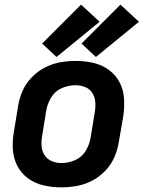

<svg xmlns="http://www.w3.org/2000/svg" viewBox="-20 -801 620 829"><path d="M244 8Q277 8 311 2Q345 -4 377 -20.5Q409 -37 434.5 -63.5Q460 -90 474 -122.5Q488 -155 493 -188L512 -298Q518 -337 515.5 -375.5Q513 -414 496 -446Q479 -478 449.5 -499.5Q420 -521 383 -529.5Q346 -538 307 -538Q274 -538 240 -532Q206 -526 174 -509.5Q142 -493 116.5 -466.5Q91 -440 77 -407.5Q63 -375 58 -342L40 -232Q33 -193 35.5 -155Q38 -117 55 -84.5Q72 -52 101.5 -30.5Q131 -9 168.5 -0.5Q206 8 244 8ZM246 -97Q224 -97 204 -105Q184 -113 172.5 -131Q161 -149 159.5 -171Q158 -193 162 -215L180 -325Q185 -354 201.5 -381Q218 -408 247 -420.5Q276 -433 305 -433Q328 -433 348 -425Q368 -417 379 -399Q390 -381 391.5 -359.5Q393 -338 389 -315L371 -205Q366 -176 349.5 -149Q333 -122 304 -109.5Q275 -97 246 -97ZM394 -555 580 -707 500 -781 332 -613ZM224 -555 410 -707 330 -781 162 -613Z"/></svg>

Font: Iosevka Sparkle Oblique
Style: Bold
Weight: 700
Italic angle: -9°
Designer: Belleve Invis
Foundry: Belleve Invis
Version: Version 4.5.0; ttfautohint (v1.8.3)